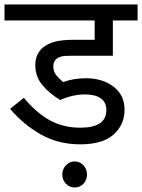

<svg xmlns="http://www.w3.org/2000/svg" viewBox="-20 -642 632 854"><path d="M358 -222Q329 -222 300 -215Q271 -208 248 -197Q201 -225 169 -263Q137 -301 137 -352Q137 -380 147 -400Q157 -420 174 -433Q197 -450 228 -457.5Q259 -465 308 -465H401V-551H0V-622H592V-551H482V-394H298Q267 -394 254 -391Q241 -388 232 -381Q217 -369 217 -347Q217 -323 231 -306.5Q245 -290 261 -277Q307 -294 362 -294Q436 -294 485 -256.5Q534 -219 534 -154Q534 -87 485 -43.5Q436 0 337 0Q239 0 161.5 -44Q84 -88 25 -158L86 -207Q143 -139 202.5 -106.5Q262 -74 337 -74Q453 -74 453 -152Q453 -187 428.5 -204.5Q404 -222 358 -222ZM257 134Q257 110 273.5 93Q290 76 312 76Q335 76 351 93Q367 110 367 134Q367 159 351 175.5Q335 192 312 192Q290 192 273.5 175.5Q257 159 257 134Z"/></svg>

Font: Noto Sans Living
Style: Regular
Weight: 400
Designer: Monotype Design Team
Foundry: Monotype Imaging Inc.
Version: Version 2.013; ttfautohint (v1.8.4.7-5d5b)